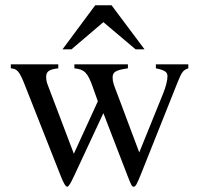

<svg xmlns="http://www.w3.org/2000/svg" viewBox="-20 -694 762 728"><path d="M694 -450H571V-435C605 -428 615 -421 615 -405C615 -389 609 -365 598 -338L508 -116L424 -340C412 -371 407 -383 407 -400C407 -421 418 -428 465 -435V-450H262V-435C299 -431 312 -420 331 -366L351 -310L260 -111L161 -372C157 -382 155 -392 155 -402C155 -423 166 -431 201 -435V-450H21V-435C44 -433 53 -426 74 -372L209 -30C221 1 229 14 235 14C240 14 248 1 260 -25L372 -265L463 -29C478 9 480 14 487 14C494 14 499 5 515 -35L653 -381C669 -421 674 -428 694 -435ZM528 -507 403 -674H341L217 -507H251L372 -610L494 -507Z"/></svg>

Font: XITS Math
Style: Regular
Weight: 400
Designer: MicroPress Inc., with final additions and corrections provided by Coen Hoffman, Elsevier (retired)
Version: Version 1.302